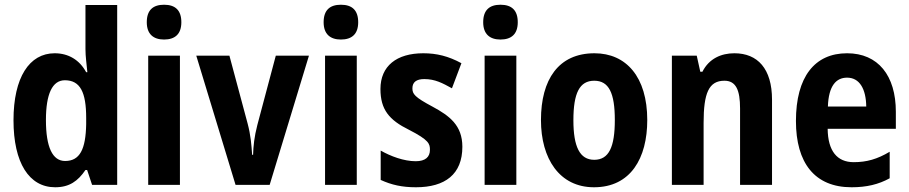

<svg xmlns="http://www.w3.org/2000/svg" viewBox="-20 -781 3838 811"><path d="M213 10C273 10 309 -16 341 -63H348L369 0H475V-760H341V-574C341 -541 346 -510 349 -476H344C316 -528 269 -556 211 -556C104 -556 37 -454 37 -273C37 -93 103 10 213 10ZM255 -101C202 -101 174 -159 174 -274C174 -384 201 -442 254 -442C319 -442 344 -391 344 -283V-256C342 -150 317 -101 255 -101Z M673 -761C626 -761 600 -738 600 -687C600 -637 628 -614 673 -614C719 -614 746 -637 746 -687C746 -737 721 -761 673 -761ZM740 -546H606V0H740Z M975 0H1119L1285 -546H1145L1067 -253C1054 -203 1050 -163 1049 -127H1045C1042 -171 1039 -210 1026 -259L949 -546H809Z M1420 -761C1373 -761 1347 -738 1347 -687C1347 -637 1375 -614 1420 -614C1466 -614 1493 -637 1493 -687C1493 -737 1468 -761 1420 -761ZM1487 -546H1353V0H1487Z M1933 -161C1933 -252 1878 -292 1808 -330C1731 -371 1722 -384 1722 -408C1722 -434 1739 -447 1772 -447C1818 -447 1849 -430 1889 -408L1929 -514C1874 -544 1824 -556 1768 -556C1655 -556 1587 -502 1587 -405C1587 -318 1624 -274 1707 -233C1793 -189 1796 -173 1796 -148C1796 -118 1777 -100 1736 -100C1686 -100 1630 -121 1588 -145V-21C1634 0 1678 10 1737 10C1860 10 1933 -45 1933 -161Z M2094 -761C2047 -761 2021 -738 2021 -687C2021 -637 2049 -614 2094 -614C2140 -614 2167 -637 2167 -687C2167 -737 2142 -761 2094 -761ZM2161 -546H2027V0H2161Z M2714 -274C2714 -456 2625 -556 2491 -556C2339 -556 2265 -445 2265 -274C2265 -111 2343 10 2489 10C2644 10 2714 -113 2714 -274ZM2402 -273C2402 -388 2428 -440 2490 -440C2552 -440 2577 -388 2577 -274C2577 -160 2552 -106 2490 -106C2429 -106 2402 -161 2402 -273Z M3082 -556C3027 -556 2975 -534 2947 -478H2938L2923 -546H2818V0H2952V-262C2952 -388 2974 -440 3040 -440C3089 -440 3106 -400 3106 -323V0H3241V-360C3241 -491 3180 -556 3082 -556Z M3558 -556C3421 -556 3342 -456 3342 -270C3342 -93 3421 10 3577 10C3640 10 3691 -2 3738 -28V-140C3686 -109 3641 -96 3586 -96C3516 -96 3477 -143 3476 -237H3764V-309C3764 -462 3689 -556 3558 -556ZM3558 -453C3611 -453 3638 -405 3639 -331H3477C3480 -419 3512 -453 3558 -453Z"/></svg>

Font: Noto Sans Telugu Condensed
Style: Bold
Weight: 700
Width: 3
Designer: Jelle Bosma - Monotype Design Team
Foundry: Monotype Imaging Inc.
Version: Version 2.005